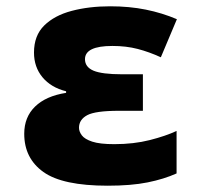

<svg xmlns="http://www.w3.org/2000/svg" viewBox="-20 -580 640 610"><path d="M322 10Q179 10 118 -33.5Q57 -77 57 -155Q57 -208 91.5 -241.5Q126 -275 190 -285V-290Q142 -302 115 -334.5Q88 -367 88 -413Q88 -467 120.5 -499Q153 -531 208 -545.5Q263 -560 330 -560Q391 -560 443 -549.5Q495 -539 542 -519L491 -398Q454 -415 417.5 -424.5Q381 -434 337 -434Q250 -434 250 -392Q250 -367 277 -355.5Q304 -344 368 -344H434V-228H358Q283 -228 257 -214Q231 -200 231 -174Q231 -162 240 -150Q249 -138 273 -130Q297 -122 343 -122Q405 -122 456 -135Q507 -148 541 -164V-29Q501 -11 449 -0.5Q397 10 322 10Z"/></svg>

Font: Noto Sans Mono Black
Style: Regular
Weight: 900
Designer: Monotype Design Team
Foundry: Monotype Imaging Inc.
Version: Version 2.014